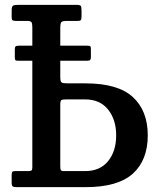

<svg xmlns="http://www.w3.org/2000/svg" viewBox="-20 -770 636 790"><path d="M95.5 -66Q105.5 -66 109.2 -68.5Q113 -71 113 -80.5V-520H57Q45.5 -520 43.2 -522.5Q41 -525 41 -535V-568Q41 -576.5 44.5 -579.2Q48 -582 58 -582H113V-658.5Q113 -674 109.2 -679Q105.5 -684 89.5 -684H45Q35 -684 31.5 -686.8Q28 -689.5 28 -699.5V-727Q28 -743.5 33.8 -746.8Q39.5 -750 55 -750H294.5Q309.5 -750 312.5 -745.5Q315.5 -741 315.5 -725.5V-704.5Q315.5 -692.5 313.2 -688.2Q311 -684 299 -684H256.5Q236.5 -684 232.2 -678.8Q228 -673.5 228 -653.5V-582H338.5Q349 -582 351.5 -579.5Q354 -577 354 -568V-536.5Q354 -527.5 351.5 -523.8Q349 -520 337 -520H228V-454.5Q228 -434.5 233.2 -430.8Q238.5 -427 258.5 -427H332Q465 -427 526.5 -370.8Q588 -314.5 588 -213Q588 -111 526.5 -55.5Q465 0 332 0H48Q36.5 0 32.2 -3.2Q28 -6.5 28 -19V-48.5Q28 -59 30.2 -62.5Q32.5 -66 42.5 -66ZM252 -361Q236.5 -361 232.2 -357.8Q228 -354.5 228 -339V-86Q228 -75.5 230 -70.8Q232 -66 242.5 -66H330Q391.5 -66 424.8 -107Q458 -148 458 -213Q458 -277.5 424.8 -319.2Q391.5 -361 330 -361Z"/></svg>

Font: Besley* Narrow Medium
Style: Regular
Weight: 500
Width: 4
Designer: Owen Earl
Foundry: indestructible type*
Version: Version 3.000; ttfautohint (v1.8.3)